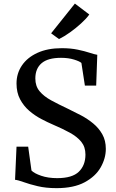

<svg xmlns="http://www.w3.org/2000/svg" viewBox="-20 -1014 634 1046"><path d="M288 11Q230 11 185 0.2Q140 -10.5 109 -21.8Q78 -33 62 -34.5L70 -215H133.5L151.5 -85Q166.5 -69.5 204.2 -56.5Q242 -43.5 291.5 -43.5Q373.5 -43.5 409.5 -78.5Q445.5 -113.5 445.5 -172Q445.5 -213.5 422.8 -241.5Q400 -269.5 360.2 -291.2Q320.5 -313 270 -334.5Q239.5 -347.5 204.8 -365.8Q170 -384 139.5 -410.2Q109 -436.5 89.5 -473Q70 -509.5 70 -559Q70 -614 99.5 -657.5Q129 -701 184.2 -726.2Q239.5 -751.5 316.5 -751.5Q364.5 -751.5 403 -743.5Q441.5 -735.5 468.5 -726.5Q495.5 -717.5 510 -715.5L504 -547.5H442.5L423.5 -671Q414 -680 383.2 -689.5Q352.5 -699 312.5 -699Q241 -699 206.8 -669.8Q172.5 -640.5 172.5 -586.5Q172.5 -544.5 195.8 -516.8Q219 -489 259 -467.2Q299 -445.5 350 -421.5Q384.5 -405 421 -385.8Q457.5 -366.5 488 -341.2Q518.5 -316 537.5 -282.2Q556.5 -248.5 556.5 -203Q556.5 -151.5 528.5 -102.2Q500.5 -53 441.2 -21Q382 11 288 11ZM302 -801.5H301L258.5 -832.5L388 -994.5L466.5 -935Q451 -913 422.2 -886.8Q393.5 -860.5 361.2 -837.5Q329 -814.5 302 -801.5Z"/></svg>

Font: Merriweather
Style: Regular
Weight: 400
Designer: Eben Sorkin
Foundry: Eben Sorkin
Version: Version 2.100; ttfautohint (v1.7.19-72a1) -l 8 -r 50 -G 200 